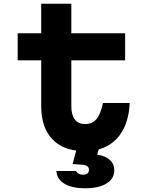

<svg xmlns="http://www.w3.org/2000/svg" viewBox="-20 -794 790 1033"><path d="M363.8 -773.8V-614.9H653.3V-469.3H363.8V-222.3Q363.8 -175.3 382.6 -151Q401.4 -126.6 438.5 -126.6Q476.6 -126.6 498.8 -153Q521 -179.5 534 -239.7H678Q671.4 -114.9 608.4 -48Q545.4 19 436 19Q323.4 19 262.6 -43.8Q201.8 -106.7 201.8 -222.3V-469.3H75.1V-614.9H201.8V-773.8ZM399.7 -20H520.4L502.4 38Q546.1 44 570.5 66Q594.8 88 594.8 122Q594.8 167.5 553 193.2Q511.2 219 437 219Q367.1 219 326.6 194.4Q286.2 169.7 283.2 126H389.5Q393 135 402.9 140.5Q412.8 146.1 427.1 146.1Q442.7 146.1 450.7 139Q458.7 132 458.7 119.5Q458.7 107.7 450.1 100.6Q441.4 93.5 425.9 92.5L370.7 88.5Z"/></svg>

Font: Martian Mono SemiExpanded
Style: Regular
Weight: 400
Width: 6
Monospace: yes
Designer: Roman Shamin
Foundry: Evil Martians
Version: Version 1.000